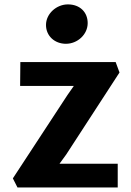

<svg xmlns="http://www.w3.org/2000/svg" viewBox="-20 -832 581 852"><path d="M37.1 -40.5 57.6 0H502.4V-105.5H244.1L273.9 -146.5L510.3 -510.3L493.2 -556.6H70.3L69.3 -450.7H307.6L279.3 -410.2ZM272.5 -637.7C324.2 -637.7 369.1 -679.2 369.1 -729.5C369.1 -777.3 335.4 -812.5 281.2 -812.5C230.5 -812.5 184.1 -771 184.1 -721.2C184.1 -672.4 222.7 -637.7 272.5 -637.7Z"/></svg>

Font: Merriweather Sans
Style: Bold
Weight: 700
Designer: Eben Sorkin ( eben@eyebytes.com )
Foundry: Eben Sorkin
Version: Version 1.003